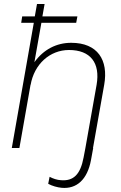

<svg xmlns="http://www.w3.org/2000/svg" viewBox="-20 -740 607 960"><path d="M91 -658 86 -626H149L39 0H77L133 -318V-315C151 -420 230 -490 325 -490C432 -490 482 -426 463 -316L407 0L398 47C382 133 347 166 285 161C265 160 245 153 228 144L221 179C241 190 267 197 288 199C363 206 417 158 435 60L446 0H445L501 -316C523 -440 468 -526 336 -526C263 -526 198 -493 152 -429L187 -626H361L367 -658H192L203 -720H165L154 -658Z"/></svg>

Font: Fixel Text 20240404 ExtraLight
Style: Italic
Weight: 200
Width: 4
Italic angle: -10°
Designer: AlfaBravo + MacPaw
Foundry: Kyrylo Tkachov, Marchela Mozhyna, Serhii Makarenko, Maria Weinstein, Zakhar Kryvoshyya
Version: Version 1.211;Glyphs 3.2 (3225)